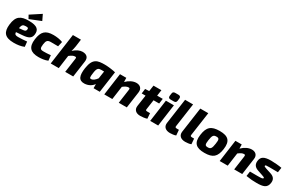

<svg xmlns="http://www.w3.org/2000/svg" viewBox="185 -2257 5700 3763"><g transform="rotate(30 3034.5 -376.0)"><path d="M550 -637 489 -765 255 -612 297 -536ZM323 -511C144 -511 50 -462 27 -255C8 -81 66 12 278 12C352 12 439 2 506 -28L494 -141C434 -134 340 -129 296 -129C240 -129 214 -139 212 -192L347 -202C478 -212 541 -239 555 -332C571 -446 519 -511 323 -511ZM380 -350C376 -307 352 -300 307 -296L223 -288C239 -369 258 -387 320 -388C370 -389 383 -383 380 -350Z M880 -511C697 -511 628 -437 603 -256C576 -64 660 12 835 12C903 12 981 3 1043 -24L1030 -141C970 -134 906 -133 868 -133C796 -133 779 -151 792 -250C804 -340 829 -365 903 -365C942 -365 999 -365 1066 -364L1091 -475C1033 -500 949 -511 880 -511Z M1538 -511C1479 -511 1410 -482 1339 -417C1350 -452 1361 -495 1367 -537L1389 -700H1207L1109 0H1291L1332 -299C1386 -341 1419 -357 1457 -357C1481 -357 1486 -350 1482 -318L1437 0H1618L1670 -369C1683 -460 1634 -511 1538 -511Z M2043 -511C1878 -511 1774 -494 1738 -260C1711 -79 1744 19 1880 12C1966 7 2033 -31 2078 -94L2079 0H2219L2287 -480C2240 -494 2114 -511 2043 -511ZM1951 -130C1909 -128 1907 -149 1923 -263C1939 -374 1969 -387 2034 -387C2054 -387 2074 -387 2094 -386L2069 -218C2033 -168 1989 -132 1951 -130Z M2757 -511C2683 -511 2603 -472 2535 -404L2533 -497H2390L2321 0H2503L2545 -300C2595 -340 2631 -356 2663 -357C2692 -360 2698 -348 2693 -312L2649 0H2831L2883 -369C2897 -463 2838 -511 2757 -511Z M3215 -383H3342L3358 -497H3231L3250 -631H3071L3051 -497L2961 -492L2947 -383H3034L2997 -131C2984 -42 3040 13 3138 13C3175 13 3249 7 3291 -9L3282 -130H3220C3185 -130 3179 -138 3184 -169Z M3584 -721H3512C3475 -721 3456 -705 3453 -671L3446 -619C3441 -580 3458 -562 3496 -562H3570C3607 -562 3624 -577 3629 -612L3636 -664C3640 -702 3623 -721 3584 -721ZM3610 -497H3429L3360 0H3541Z M3927 -700H3746L3665 -129C3654 -41 3711 13 3814 13C3845 13 3916 7 3945 -8L3935 -130H3893C3855 -130 3846 -138 3851 -169Z M4271 -700H4090L4009 -129C3998 -41 4055 13 4158 13C4189 13 4260 7 4289 -8L4279 -130H4237C4199 -130 4190 -138 4195 -169Z M4643 -511C4450 -511 4374 -444 4348 -255C4320 -60 4402 12 4591 12C4781 12 4857 -54 4884 -241C4912 -437 4834 -511 4643 -511ZM4640 -383C4701 -383 4712 -359 4696 -255C4680 -142 4660 -115 4597 -115C4532 -115 4523 -139 4537 -241C4554 -358 4574 -383 4640 -383Z M5369 -511C5295 -511 5215 -472 5147 -404L5145 -497H5002L4933 0H5115L5157 -300C5207 -340 5243 -356 5275 -357C5304 -360 5310 -348 5305 -312L5261 0H5443L5495 -369C5509 -463 5450 -511 5369 -511Z M5806 -511C5643 -511 5586 -467 5574 -378C5563 -301 5591 -244 5680 -214L5791 -176C5836 -161 5849 -157 5847 -141C5844 -122 5822 -117 5713 -117C5657 -117 5580 -118 5550 -118L5535 -9C5631 7 5696 11 5773 11C5919 11 6006 -10 6021 -137C6031 -218 5993 -265 5912 -291L5797 -328C5757 -341 5744 -348 5746 -364C5749 -381 5767 -382 5839 -382C5902 -382 5966 -381 6031 -380L6047 -489C5989 -501 5883 -510 5806 -511Z"/></g></svg>

Font: Exo 2 Extra Bold
Style: Italic
Weight: 800
Italic angle: -8°
Designer: Natanael Gama
Version: Version 1.001;PS 001.001;hotconv 1.0.88;makeotf.lib2.5.64775